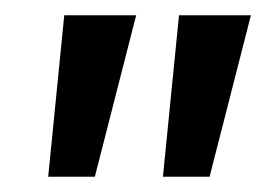

<svg xmlns="http://www.w3.org/2000/svg" viewBox="-20 -720 348 251"><path d="M43 -489 64 -700H158L104 -489ZM193 -489 214 -700H308L254 -489Z"/></svg>

Font: Cabin Condensed
Style: Italic
Weight: 400
Width: 3
Italic angle: -10°
Designer: Pablo Impallari
Foundry: Pablo Impallari. http://www.impallari.com Igino Marini. http://www.ikern.com
Version: Version 3.001; ttfautohint (v1.8.3)